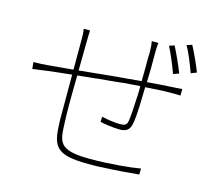

<svg xmlns="http://www.w3.org/2000/svg" viewBox="-111 -924 1222 1080"><g transform="rotate(15 500.0 -384.5)"><path d="M946 -640C929 -683 899 -750 880 -784L849 -774C871 -739 896 -673 913 -627L946 -640ZM851 -609C834 -653 803 -721 785 -755L755 -745C774 -709 803 -640 818 -597L851 -609ZM781 -2 782 -37C726 -27 608 -15 490 -15C297 -15 305 -68 300 -185C299 -201 298 -235 298 -279V-295C298 -341 299 -396 300 -450C316 -452 332 -453 348 -455L358 -456C371 -457 384 -459 397 -460L407 -461C409 -461 410 -462 412 -462L422 -463C429 -464 436 -464 442 -465L452 -466L468 -467L488 -469C508 -471 529 -473 549 -475L564 -477C596 -479 628 -482 658 -484C658 -465 658 -445 657 -424L656 -413C654 -358 650 -304 646 -278C641 -253 631 -248 601 -248C575 -248 533 -253 495 -262L494 -232C513 -227 569 -218 608 -218C646 -218 666 -232 673 -268C684 -320 684 -420 686 -485C743 -489 791 -492 829 -492H840C860 -492 879 -492 890 -491V-529C871 -528 854 -526 829 -525C786 -523 740 -519 688 -515C689 -540 689 -569 690 -598V-609C690 -622 690 -636 690 -649V-659C690 -660 690 -662 690 -663V-686C690 -702 691 -728 693 -745H655C658 -730 660 -704 660 -686V-665C659 -663 659 -662 659 -660V-651C659 -608 659 -556 658 -513L648 -512L633 -511C628 -510 623 -510 618 -509H607C599 -508 590 -507 582 -506L571 -505C563 -505 554 -504 546 -503L536 -502C530 -501 525 -501 520 -501L505 -499C503 -499 502 -499 500 -499L490 -498C424 -491 359 -485 300 -479C300 -545 302 -609 302 -653C302 -672 303 -700 304 -713H267C271 -688 271 -674 271 -657V-620V-616V-602C271 -570 271 -525 271 -476C206 -470 157 -466 125 -463C104 -461 76 -459 42 -459L46 -420C74 -423 98 -427 128 -431C163 -435 211 -441 271 -447V-357V-351V-316V-311V-294V-289V-278V-273V-263C271 -228 271 -200 271 -183C276 -38 285 15 489 15C511 15 533 15 555 14L567 13C649 10 730 3 781 -2Z"/></g></svg>

Font: Glow Sans SC Normal ExtraLight
Style: Regular
Weight: 200
Designer: Ryoko NISHIZUKA (kana, bopomofo & ideographs); Paul D. Hunt (Latin, Greek & Cyrillic); Sandoll Communications, Soo-young
Version: Version 0.93